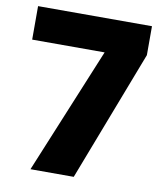

<svg xmlns="http://www.w3.org/2000/svg" viewBox="-80 -765 705 830"><g transform="rotate(10 272.5 -350.0)"><path d="M110 0 338 -553H20V-700H520V-573L300 0Z"/></g></svg>

Font: Golos Text
Style: Bold
Weight: 700
Designer: A.Korolkova, Vitaly Kuzmin
Foundry: ParaType Ltd
Version: Version 2.004